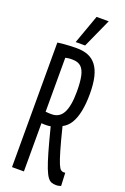

<svg xmlns="http://www.w3.org/2000/svg" viewBox="-172 -955 664 1018"><g transform="rotate(20 160.0 -446.0)"><path d="M288.7 10Q274.6 10 263 6.1Q251.4 2.2 240.8 -11.9Q230.2 -26 218.3 -56.3Q206.5 -86.6 191.3 -139.2Q176.2 -191.8 155.5 -273.5Q150.3 -272.5 144.5 -271.8Q138.7 -271.1 133.1 -271.1Q124.9 -271.1 117.1 -271.1Q109.4 -271.1 103.9 -272.1V0H36.8V-702.8Q55 -705.4 72.5 -706.9Q90 -708.4 108 -709.2Q125.9 -710 144.2 -710Q181.2 -710 208.7 -699Q236.2 -687.9 254.8 -663.7Q273.4 -639.6 282.8 -600.5Q292.1 -561.5 292.1 -505.2Q292.1 -449.6 283.4 -407.1Q274.8 -364.7 257.6 -336.9Q240.4 -309.1 214.1 -296.3Q233.9 -216.2 247.5 -169.8Q261 -123.5 270.2 -101.5Q279.4 -79.6 286.9 -73.6Q294.5 -67.7 302.3 -67.7Q303.7 -67.7 307.3 -67.8Q310.9 -68 312.3 -68.4L315.7 5Q311.2 6 304.9 8Q298.6 10 288.7 10ZM139.1 -335.2Q159.8 -335.2 175.7 -344.5Q191.7 -353.9 202.1 -373.1Q212.5 -392.3 217.8 -422.6Q223.2 -452.9 223.2 -494.2Q223.2 -548.2 215.9 -581.4Q208.7 -614.5 191.5 -630Q174.3 -645.5 142.7 -645.5Q139 -645.5 134.4 -645.5Q129.8 -645.5 124.9 -645Q120.1 -644.5 114.7 -643.5Q109.3 -642.5 103.9 -641.5V-336.8Q108.3 -336.8 112.4 -336.3Q116.4 -335.8 120.5 -335.5Q124.6 -335.2 129.5 -335.2Q134.3 -335.2 139.1 -335.2ZM127.2 -738.5 185.8 -901.7H254.2L180.5 -738.5Z"/></g></svg>

Font: Georama ExtraCondensed Thin
Style: Regular
Weight: 100
Width: 2
Designer: Jean-Baptiste Levee
Foundry: Production Type
Version: Version 1.001